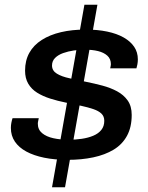

<svg xmlns="http://www.w3.org/2000/svg" viewBox="-20 -743 625 812"><path d="M200 49 337 -723H392L255 49ZM266 -67Q211 -67 167 -76Q123 -85 91.5 -102Q60 -119 43 -144Q26 -169 26 -202Q26 -213 28 -223.5Q30 -234 33 -243H144Q143 -238 141.5 -231.5Q140 -225 140 -220Q140 -195 158 -180Q176 -165 205.5 -158.5Q235 -152 270 -152Q299 -152 326 -156Q353 -160 374.5 -169Q396 -178 408.5 -193.5Q421 -209 421 -232Q421 -251 409 -262.5Q397 -274 375 -281.5Q353 -289 323.5 -295.5Q294 -302 259 -309Q224 -316 192.5 -326Q161 -336 137 -351Q113 -366 99.5 -389Q86 -412 86 -444Q86 -487 104 -519.5Q122 -552 156.5 -574Q191 -596 238 -607Q285 -618 343 -618Q392 -618 433 -609.5Q474 -601 503 -584.5Q532 -568 547.5 -545Q563 -522 563 -492Q563 -481 561 -470.5Q559 -460 557 -454H446Q447 -459 448 -463.5Q449 -468 449 -471Q449 -494 434 -507.5Q419 -521 394.5 -527Q370 -533 338 -533Q316 -533 292 -529.5Q268 -526 247 -518.5Q226 -511 213 -498Q200 -485 200 -466Q200 -444 220.5 -431.5Q241 -419 274 -412Q307 -405 344 -397Q379 -390 413 -381Q447 -372 475 -357Q503 -342 520 -318Q537 -294 537 -257Q537 -205 517 -168.5Q497 -132 460.5 -110Q424 -88 374.5 -77.5Q325 -67 266 -67Z"/></svg>

Font: Archivo SemiExpanded Medium
Style: Italic
Weight: 500
Width: 6
Italic angle: -10°
Designer: Hector Gatti
Foundry: Omnibus-Type
Version: Version 2.001